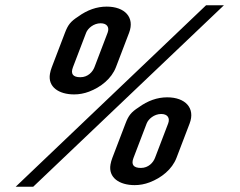

<svg xmlns="http://www.w3.org/2000/svg" viewBox="-20 -691 906 726"><path d="M39.4 15H105.7L826.6 -671H759.1ZM275.1 -628C246.9 -609.7 237.1 -597.2 225.6 -567L175.9 -437C172.6 -428.3 170.2 -420 168.9 -412C160.3 -362.7 201.9 -334 260.3 -334C279.5 -334 298.3 -337.5 316.8 -344.5C361.2 -361.3 401.8 -393.6 418.4 -437L468.1 -567C490.5 -625.5 451.6 -666 383.4 -666C345.9 -666 309.8 -653.3 275.1 -628ZM504.1 -285C475.8 -266.7 466 -254.2 454.5 -224L404.8 -94C401.5 -85.3 399.2 -77 397.8 -69C389.2 -19.7 430.8 9 489.2 9C508.4 9 527.2 5.5 545.7 -1.5C590.1 -18.3 630.8 -50.6 647.3 -94L697 -224C719.4 -282.5 680.5 -323 612.3 -323C574.8 -323 538.8 -310.3 504.1 -285ZM360.6 -603C384.6 -603 394.8 -587.8 386.8 -567L337.2 -437C330.3 -419 312.3 -399 283.9 -399C255.6 -399 246.2 -411.7 255.9 -437L305.6 -567C312 -583.8 334 -603 360.6 -603ZM589.5 -260C613.5 -260 623.7 -244.8 615.8 -224L566.1 -94C559.2 -76 541.2 -56 512.8 -56C484.5 -56 475.1 -68.7 484.8 -94L534.5 -224C540.9 -240.8 562.9 -260 589.5 -260Z"/></svg>

Font: Din Kursivschrift
Style: Breit
Weight: 400
Version: Version 1.089